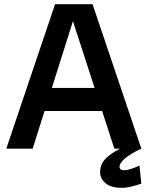

<svg xmlns="http://www.w3.org/2000/svg" viewBox="-20 -710 705 917"><path d="M526 0 302 -690H422L655 0ZM10 0 243 -690H354L136 0ZM148 -180V-290H516V-180ZM561 187Q510 187 484 165Q458 143 458 111Q458 79 479 53.5Q500 28 553 0H655Q603 24 577 46.5Q551 69 551 86Q551 103 573 103Q587 103 608 96Q629 89 646 81L655 167Q633 175 608 181Q583 187 561 187Z"/></svg>

Font: Radio Canada Big Medium
Style: Regular
Weight: 500
Designer: Étienne Aubert Bonn
Foundry: Coppers and Brasses
Version: Version 1.001